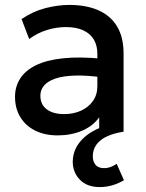

<svg xmlns="http://www.w3.org/2000/svg" viewBox="-20 -535 592 780"><path d="M385 225Q333.5 225 304.5 195Q275.5 165 275.5 121.5Q276.5 78 302 45Q327.5 12 370.8 -9Q414 -30 468 -37.5L482 0Q443 6 415.2 18.8Q387.5 31.5 372.5 51.5Q357.5 71.5 357 98.5Q356.5 119.5 367.5 133.8Q378.5 148 402.5 148Q416.5 148 429.8 143.2Q443 138.5 454 130.5L483.5 197Q461.5 210.5 436.2 217.8Q411 225 385 225ZM214 15Q162.5 15 123.5 -4.2Q84.5 -23.5 62.8 -58.8Q41 -94 41 -142Q41 -182.5 61.5 -215.2Q82 -248 125.2 -269.5Q168.5 -291 236.5 -298.2Q304.5 -305.5 400 -296L402 -220Q334 -229.5 285 -228Q236 -226.5 204.8 -215.8Q173.5 -205 158.8 -187.2Q144 -169.5 144 -146.5Q144 -110.5 169.8 -91Q195.5 -71.5 240.5 -71.5Q279 -71.5 309.5 -85.5Q340 -99.5 357.8 -125Q375.5 -150.5 375.5 -185V-316.5Q375.5 -349.5 361.5 -373.8Q347.5 -398 319 -411.5Q290.5 -425 248 -425Q209 -425 171 -413.2Q133 -401.5 98.5 -376.5L67.5 -457.5Q114 -489 164.5 -502Q215 -515 261.5 -515Q330.5 -515 379.8 -493.2Q429 -471.5 455.5 -427.8Q482 -384 482 -317.5V0H383V-58.5Q358 -23 313.5 -4Q269 15 214 15Z"/></svg>

Font: Geologica Cursive
Style: Regular
Weight: 400
Designer: Sindre Bremnes, Frode Helland
Foundry: Monokrom Skriftforlag AS
Version: Version 1.010;gftools[0.9.28]